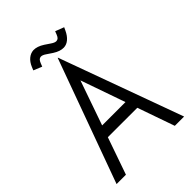

<svg xmlns="http://www.w3.org/2000/svg" viewBox="-254 -997 1108 1108"><g transform="rotate(-45 300.5 -443.0)"><path d="M299.3 -754.9H301.3L575.9 0H500L300.3 -570.6L101.1 0H24.7ZM186.3 -298.3H414.5L438.1 -226.8H162.7ZM301.6 -793.7 267.5 -816.5Q248.7 -829.8 235.1 -829.1Q225.9 -828.3 219.7 -821.9Q213.5 -815.4 208.5 -802.9L200.5 -782.5L148.8 -803.7L157.1 -823.7Q169.1 -852.3 188.5 -868.3Q207.9 -884.4 231.8 -885.9Q262.4 -886.6 297.5 -863.9L331.5 -841.1Q350.5 -828.1 363 -828.8Q372.7 -829.5 378.8 -835.5Q384.8 -841.5 389.9 -854.2L397.8 -874.3L451 -853.9L442 -834.6Q428.5 -805.6 409.1 -789.2Q389.7 -772.7 366.5 -772Q336.4 -771.3 301.6 -793.7Z"/></g></svg>

Font: Lineal Thin
Style: Regular
Weight: 200
Designer: Created by Frank Adebiaye with contributions from Anton Moglia & Ariel Martín Pérez
Created by Frank ADEBIAYE with FontF
Foundry: Velvetyne Type Foundry
Version: Version 2.000;Glyphs 3.2 (3227)